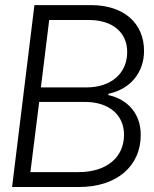

<svg xmlns="http://www.w3.org/2000/svg" viewBox="-20 -748 614 768"><path d="M28.3 0H295.9C445.8 0 543 -82 543 -209C543 -290.5 493.2 -350.6 413.1 -367.7L414.1 -373C502.4 -391.6 556.2 -459 556.2 -544.4C556.2 -655.8 474.6 -727.5 344.7 -727.5H117.7ZM101.6 -59.6 136.7 -340.3H319.8C415 -340.3 476.1 -289.1 476.1 -209C476.1 -117.7 405.3 -59.6 294.9 -59.6ZM143.6 -398.4 176.8 -668H335.9C430.2 -668 488.8 -618.2 488.8 -540C488.8 -453.1 422.4 -398.4 326.7 -398.4Z"/></svg>

Font: Guggenheim Sans Display Light
Style: Italic
Weight: 300
Italic angle: -7°
Designer: Modified by Tom Baber under direction of Pentagram Design 2023
Foundry: rsms
Version: Version 1.001;Glyphs 3.1.2 (3151)